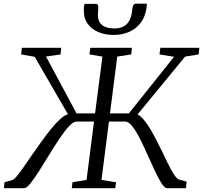

<svg xmlns="http://www.w3.org/2000/svg" viewBox="-52 -996 1074 1016"><path d="M-31.5 0 -28 -31.5 13 -43.5Q23 -46.5 38 -64.8Q53 -83 72.8 -111.5Q92.5 -140 115.5 -173.5Q140 -208.5 165.5 -244.2Q191 -280 216.2 -311.2Q241.5 -342.5 264.8 -364Q288 -385.5 307.5 -391.5L131.5 -695.5L60 -708L63.5 -743H272L268.5 -708L191.5 -697L353 -396H451L490 -696.5L421.5 -708L426 -743H646L642.5 -708L568.5 -696.5L530 -396H630L869 -695.5L792 -708L796.5 -743H1003L999 -708L927.5 -696.5L676 -390.5Q692.5 -382 709.2 -362Q726 -342 742.5 -314.5Q759 -287 775.2 -255.5Q791.5 -224 807 -192Q820 -164.5 832.2 -139.2Q844.5 -114 855.8 -94Q867 -74 876.5 -61.8Q886 -49.5 893.5 -46.5L935.5 -35L932 0H832.5Q819.5 0 803 -25.5Q786.5 -51 767.8 -91.2Q749 -131.5 729 -176.5Q709 -221.5 688.5 -262Q668 -302.5 648.2 -327.8Q628.5 -353 610.5 -353H524.5L485 -44L562 -31.5L558 0H328L331.5 -31.5L406 -44L445.5 -353H354Q336.5 -353 313 -327.8Q289.5 -302.5 262.5 -262Q235.5 -221.5 208 -176.5Q180.5 -131.5 155 -91.2Q129.5 -51 109 -25.5Q88.5 0 75.5 0ZM455 -975.5Q463 -975.5 465.8 -970Q468.5 -964.5 468 -955Q468 -946 467 -935.8Q466 -925.5 466 -916.5Q466 -881.5 488.2 -863.5Q510.5 -845.5 553 -845.5Q583 -845.5 603 -856.8Q623 -868 634 -890Q645 -912 647.5 -943.5Q649 -958.5 653.2 -967.5Q657.5 -976.5 667 -976.5H725Q725 -973 724.8 -968.2Q724.5 -963.5 723.5 -955Q716.5 -906.5 691.8 -874.5Q667 -842.5 630 -826.8Q593 -811 549.5 -811Q507.5 -811 471.5 -825Q435.5 -839 413.5 -867.8Q391.5 -896.5 391.5 -941.5Q391.5 -951 392.2 -959.2Q393 -967.5 396 -975.5Z"/></svg>

Font: Merriweather 48pt Light
Style: Italic
Weight: 300
Italic angle: -7.8°
Version: Version 2.101